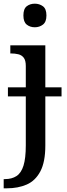

<svg xmlns="http://www.w3.org/2000/svg" viewBox="-34 -782 363 1042"><path d="M9 -259V-308H300V-259ZM-14 240V190H-7Q30 190 55.5 173.5Q81 157 93.5 117Q106 77 106 7V-424Q106 -454 95 -468.5Q84 -483 65.5 -487.5Q47 -492 25 -492H22V-536H212V8Q212 97 185 148Q158 199 111 219.5Q64 240 3 240ZM155 -634Q129 -634 111 -648.5Q93 -663 93 -698Q93 -734 111 -748Q129 -762 155 -762Q180 -762 199 -748Q218 -734 218 -698Q218 -663 199 -648.5Q180 -634 155 -634Z"/></svg>

Font: ET Text
Style: Regular
Weight: 470
Designer: Monotype Design Team
Foundry: Monotype Imaging Inc.
Version: Version 2.009